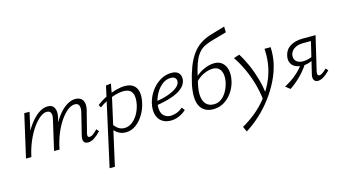

<svg xmlns="http://www.w3.org/2000/svg" viewBox="-103 -1107 3206 1791"><g transform="rotate(-15 1500.0 -211.0)"><path d="M635 5Q617 5 605 -3Q593 -11 589.5 -27Q586 -43 592 -69L645 -284Q654 -321 645.5 -346Q637 -371 604 -371Q572 -371 536.5 -344Q501 -317 466.5 -268Q432 -219 403.5 -151Q375 -83 359 0H321Q343 -99 377 -177Q411 -255 451.5 -308.5Q492 -362 536 -390Q580 -418 621 -418Q653 -418 674 -403.5Q695 -389 702 -359Q709 -329 697 -283L646 -82Q641 -64 644 -53Q647 -42 661 -42Q679 -42 697.5 -56Q716 -70 739 -94L759 -70Q726 -35 695 -15Q664 5 635 5ZM35 0 129 -413H180L87 0ZM52 0Q72 -89 104.5 -165Q137 -241 178 -297.5Q219 -354 264.5 -386Q310 -418 355 -418Q402 -418 419 -382Q436 -346 422 -288L351 0H306L372 -287Q382 -325 373 -348Q364 -371 333 -371Q302 -371 266 -342Q230 -313 195 -262.5Q160 -212 131.5 -144.5Q103 -77 87 0Z M765 289 932 -465 981 -471 959 -349 816 289ZM1000 5Q967 5 941 -7Q915 -19 897 -38.5Q879 -58 869 -82L893 -106Q909 -76 936 -56.5Q963 -37 998 -37Q1035 -37 1068 -60Q1101 -83 1126 -124Q1151 -165 1163 -218Q1178 -292 1157 -332Q1136 -372 1075 -372Q1052 -372 1022.5 -366Q993 -360 960.5 -348Q928 -336 895.5 -319Q863 -302 834 -280L819 -306Q864 -342 914.5 -365.5Q965 -389 1013 -402Q1061 -415 1098 -415Q1152 -415 1182 -391.5Q1212 -368 1220.5 -326.5Q1229 -285 1218 -231Q1206 -168 1174.5 -114.5Q1143 -61 1098.5 -28Q1054 5 1000 5Z M1434 8Q1382 8 1347.5 -17Q1313 -42 1301 -87.5Q1289 -133 1302 -193Q1316 -254 1352.5 -306Q1389 -358 1440.5 -389.5Q1492 -421 1550 -421Q1588 -421 1608.5 -406.5Q1629 -392 1635.5 -369.5Q1642 -347 1637 -323Q1628 -281 1588.5 -249.5Q1549 -218 1485.5 -197Q1422 -176 1342 -164L1343 -199Q1413 -210 1465 -228.5Q1517 -247 1548.5 -271Q1580 -295 1585 -321Q1588 -331 1585.5 -344Q1583 -357 1571 -367Q1559 -377 1532 -377Q1490 -377 1454.5 -351Q1419 -325 1393.5 -283.5Q1368 -242 1357 -196Q1346 -149 1352 -113Q1358 -77 1382 -56.5Q1406 -36 1445 -36Q1471 -36 1501.5 -47Q1532 -58 1561 -83L1583 -54Q1561 -34 1536 -20Q1511 -6 1485.5 1Q1460 8 1434 8Z M1843 8Q1800 8 1768 -9Q1736 -26 1717.5 -60Q1699 -94 1697 -147Q1695 -200 1710 -272Q1729 -356 1753.5 -422Q1778 -488 1812.5 -538Q1847 -588 1895 -621Q1943 -654 2007 -672L2139 -711L2140 -655L2016 -620Q1968 -607 1933.5 -591.5Q1899 -576 1874.5 -551Q1850 -526 1831 -487.5Q1812 -449 1796.5 -392Q1781 -335 1764 -253Q1748 -182 1755.5 -133Q1763 -84 1790 -59.5Q1817 -35 1861 -35Q1903 -35 1935 -60Q1967 -85 1988 -124Q2009 -163 2018 -206Q2027 -250 2020.5 -284.5Q2014 -319 1992.5 -339Q1971 -359 1934 -359Q1895 -359 1847 -338Q1799 -317 1760 -272L1744 -293Q1767 -320 1793.5 -341Q1820 -362 1848.5 -376Q1877 -390 1905.5 -397.5Q1934 -405 1960 -405Q2006 -405 2036 -379.5Q2066 -354 2076.5 -309Q2087 -264 2075 -207Q2067 -167 2047 -128.5Q2027 -90 1997.5 -59.5Q1968 -29 1929.5 -10.5Q1891 8 1843 8Z M2090 289 2067 239Q2136 200 2197 150Q2258 100 2306 39.5Q2354 -21 2387 -88Q2420 -155 2436 -226Q2446 -271 2449 -317.5Q2452 -364 2449 -413H2508Q2510 -374 2507 -336Q2504 -298 2496 -259Q2478 -178 2439.5 -99.5Q2401 -21 2347 51Q2293 123 2227.5 183.5Q2162 244 2090 289ZM2315 51Q2306 -38 2281.5 -121.5Q2257 -205 2222.5 -277.5Q2188 -350 2151 -403L2207 -421Q2242 -367 2273 -296.5Q2304 -226 2326 -147Q2348 -68 2355 11Z M2853 5Q2838 5 2827 -3Q2816 -11 2812 -26.5Q2808 -42 2813 -65L2886 -371H2811Q2759 -371 2726.5 -350Q2694 -329 2685 -294Q2678 -252 2701.5 -229.5Q2725 -207 2767 -207Q2795 -207 2823 -215Q2851 -223 2875 -237L2868 -205Q2841 -186 2812 -177.5Q2783 -169 2754 -169Q2724 -169 2699.5 -177.5Q2675 -186 2658.5 -202.5Q2642 -219 2636 -243Q2630 -267 2637 -298Q2649 -354 2697.5 -383.5Q2746 -413 2821 -413H2942L2864 -82Q2860 -64 2863.5 -53Q2867 -42 2880 -42Q2896 -42 2913 -54.5Q2930 -67 2952 -88L2972 -65Q2940 -32 2910.5 -13.5Q2881 5 2853 5ZM2587 12 2543 -23Q2607 -56 2657.5 -99Q2708 -142 2744 -193L2777 -179Q2741 -124 2694 -76.5Q2647 -29 2587 12Z"/></g></svg>

Font: Ysabeau Infant Light
Style: Italic
Weight: 300
Italic angle: -12°
Designer: Christian Thalmann (Catharsis Fonts)
Version: Version 2.001;gftools[0.9.30]; featfreeze: ss01,ss02,lnum